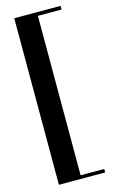

<svg xmlns="http://www.w3.org/2000/svg" viewBox="-139 -833 620 1036"><g transform="rotate(-15 171.0 -315.0)"><path d="M54.5 150V-780.5H313V-760H181V130.5H313V150Z"/></g></svg>

Font: Bodoni Moda SemiBold
Style: Regular
Weight: 600
Designer: Owen Earl
Foundry: indestructible type
Version: Version 2.005; ttfautohint (v1.8.4.7-5d5b)